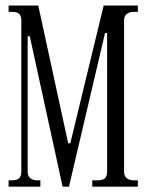

<svg xmlns="http://www.w3.org/2000/svg" viewBox="-20 -704 540 708"><path d="M437.5 -70.3Q437.5 -54.7 447.3 -46.9Q457 -39.1 472.7 -39.1H488.3V-15.6H320.3V-39.1H339.8Q359.4 -39.1 367.2 -46.9Q375 -54.7 375 -70.3V-582H367.2L234.4 -15.6H210.9L89.8 -570.3H82V-70.3Q82 -54.7 91.8 -46.9Q101.6 -39.1 117.2 -39.1H128.9V-15.6H11.7V-39.1H23.4Q43 -39.1 50.8 -46.9Q58.6 -54.7 58.6 -70.3V-628.9Q58.6 -644.5 51.3 -652.3Q43.9 -660.2 25.4 -660.2H11.7V-683.6H121.1L231.4 -175.8H239.3L362.3 -683.6H488.3V-660.2H472.7Q457 -660.2 447.3 -652.3Q437.5 -644.5 437.5 -628.9Z"/></svg>

Font: BabelStone Khitan Small Seal
Style: Regular
Weight: 400
Designer: Andrew West
Foundry: BabelStone
Version: Version 13.000